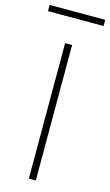

<svg xmlns="http://www.w3.org/2000/svg" viewBox="-163 -911 550 958"><g transform="rotate(15 111.5 -432.0)"><path d="M92 0V-700H128V0ZM-32 -832V-864H255V-832Z"/></g></svg>

Font: Cairo Play ExtraLight
Style: Regular
Weight: 250
Version: Version 3.119